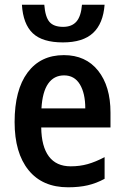

<svg xmlns="http://www.w3.org/2000/svg" viewBox="-20 -785 528 815"><path d="M449 -307V-244H155Q156 -163 187.5 -121Q219 -79 280 -79Q319 -79 352.5 -88.5Q386 -98 424 -118V-26Q389 -7 352.5 1.5Q316 10 269 10Q160 10 101 -63Q42 -136 42 -267Q42 -403 97 -477Q152 -551 251 -551Q344 -551 396.5 -485Q449 -419 449 -307ZM156 -325H342Q342 -389 319 -427Q296 -465 252 -465Q209 -465 184.5 -430Q160 -395 156 -325ZM247 -605Q160 -605 119 -644Q78 -683 73 -765H168Q172 -713 190 -692Q208 -671 248 -671Q285 -671 304.5 -693.5Q324 -716 328 -765H424Q418 -685 375 -645Q332 -605 247 -605Z"/></svg>

Font: Noto Sans Display Medium Narrow
Style: Regular
Weight: 500
Width: 4
Designer: Monotype Design team
Foundry: Monotype Imaging Inc.
Version: Version 1.000